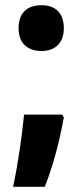

<svg xmlns="http://www.w3.org/2000/svg" viewBox="-20 -577 316 734"><path d="M51 -469C51 -411 86 -382 139 -382C189 -382 224 -411 224 -469C224 -528 191 -557 139 -557C84 -557 51 -528 51 -469ZM224 -128 218 -139H72C65 -63 48 55 30 137H151C181 64 207 -34 224 -128Z"/></svg>

Font: Noto Sans Thai Looped Condensed ExtraBold
Style: Regular
Weight: 800
Width: 3
Designer: Sasikarn Vongin, Ben Mitchell
Foundry: The Fontpad Ltd
Version: Version 1.001